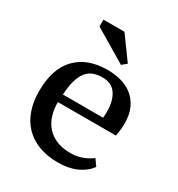

<svg xmlns="http://www.w3.org/2000/svg" viewBox="-180 -868 925 997"><g transform="rotate(30 283.0 -369.5)"><path d="M499 -69Q473 -32 425.5 -10.5Q378 11 315 11Q249 11 198.5 -8.5Q148 -28 114 -63.5Q80 -99 62.5 -149.5Q45 -200 45 -262Q45 -396 112 -465.5Q179 -535 300 -535Q340 -535 378.5 -525Q417 -515 447 -492Q477 -469 495.5 -431Q514 -393 514 -337Q514 -320 512 -301Q510 -282 506 -261H158Q158 -217 169.5 -181Q181 -145 204.5 -119Q228 -93 263 -78.5Q298 -64 346 -64Q385 -64 418.5 -77Q452 -90 472 -107ZM296 -488Q265 -488 241.5 -479Q218 -470 201 -449Q184 -428 174 -393.5Q164 -359 161 -308H402Q403 -317 403.5 -326.5Q404 -336 404 -344Q404 -410 377.5 -449Q351 -488 296 -488ZM373 -615 345 -592 149 -709V-750H275Z"/></g></svg>

Font: PT Serif Caption
Style: Regular
Weight: 400
Designer: A.Korolkova, O.Umpeleva, V.Yefimov
Foundry: ParaType Ltd
Version: Version 1.000W OFL